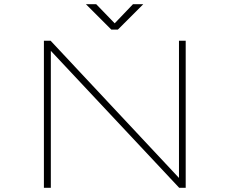

<svg xmlns="http://www.w3.org/2000/svg" viewBox="-20 -894 1090 914"><path d="M662 -874 541 -753H510L389 -874H438L526 -783L613 -874ZM832 -700H864V0H833L222 -652V0H189V-700H221L832 -47Z"/></svg>

Font: League Mono Extended Thin
Style: Regular
Weight: 100
Width: 9
Designer: Tyler Finck
Foundry: The League of Moveable Type / Tyler Finck
Version: Version 2.210